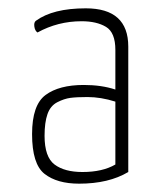

<svg xmlns="http://www.w3.org/2000/svg" viewBox="-20 -730 385 461"><path d="M66 -680Q107 -710 186 -710Q288 -710 288 -618V-317Q241 -289 170 -289Q117 -289 87 -312.5Q57 -336 57 -408Q57 -478 89.5 -502Q122 -526 181 -526Q224 -526 257 -515V-610Q257 -652 234.5 -665.5Q212 -679 176 -679Q119 -679 70 -652Q64 -656 62.5 -666Q61 -676 66 -680ZM257 -486Q222 -497 190 -497Q164 -497 149 -495Q134 -493 117.5 -484.5Q101 -476 94 -456Q87 -436 87 -404Q87 -353 111 -335Q135 -317 178 -317Q226 -317 257 -335Z"/></svg>

Font: Yanone Kaffeesatz Thin
Style: Regular
Weight: 250
Designer: Yanone (Cyrillic: Daniel Pouzeot)
Foundry: Yanone
Version: Version 1.003;PS 001.003;hotconv 1.0.88;makeotf.lib2.5.64775